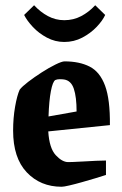

<svg xmlns="http://www.w3.org/2000/svg" viewBox="-20 -701 465 732"><path d="M384 -34Q369 -29 344 -21.5Q319 -14 292.5 -6.5Q266 1 244.5 6Q223 11 215 11Q134 11 82 -44Q30 -99 30 -203Q30 -251 37.5 -294Q45 -337 55 -359Q64 -371 87.5 -389Q111 -407 139 -425Q167 -443 191.5 -455Q216 -467 226 -467Q283 -467 322 -447Q361 -427 380.5 -374.5Q400 -322 399 -224L164 -200Q168 -136 192.5 -109.5Q217 -83 240 -83Q242 -83 259 -83.5Q276 -84 300 -85.5Q324 -87 347 -88Q370 -89 384 -89ZM191 -396Q181 -390 174 -353.5Q167 -317 165 -257L272 -276Q272 -331 261.5 -362.5Q251 -394 224 -398Q217 -399 207.5 -399Q198 -399 191 -396ZM225 -541Q190 -541 159 -557.5Q128 -574 105.5 -598Q83 -622 72 -644L110 -681Q134 -655 163 -639.5Q192 -624 225 -624Q260 -624 289.5 -639.5Q319 -655 343 -681L381 -644Q371 -622 348 -598Q325 -574 293.5 -557.5Q262 -541 225 -541Z"/></svg>

Font: Grenze Gotisch
Style: Bold
Weight: 700
Designer: Renata Polastri
Foundry: Omnibus-Type
Version: Version 1.001